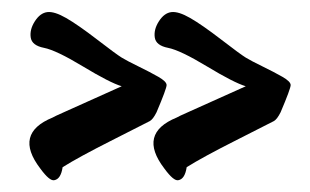

<svg xmlns="http://www.w3.org/2000/svg" viewBox="-20 -395 525 325"><path d="M69 -196Q70 -197 92.5 -207Q115 -217 141.5 -229Q168 -241 186 -249Q166 -255 120.5 -282.5Q75 -310 54.5 -314Q34 -318 32 -331.5Q30 -345 39 -359Q48 -373 60 -374.5Q72 -376 92 -364.5Q112 -353 144.5 -328Q177 -303 186 -297.5Q195 -292 214.5 -282.5Q234 -273 248 -265Q262 -257 262 -251Q262 -245 245 -205Q239 -193 233.5 -190Q228 -187 170.5 -158Q113 -129 86 -112Q83 -92 72 -90Q64 -88 48 -110Q3 -169 69 -196ZM279 -196Q280 -197 302.5 -207Q325 -217 351.5 -229Q378 -241 396 -249Q376 -255 330.5 -282.5Q285 -310 264.5 -314Q244 -318 242 -331.5Q240 -345 249 -359Q258 -373 270 -374.5Q282 -376 302 -364.5Q322 -353 354.5 -328Q387 -303 396 -297.5Q405 -292 424.5 -282.5Q444 -273 458 -265Q472 -257 472 -251Q472 -245 455 -205Q449 -193 443.5 -190Q438 -187 380.5 -158Q323 -129 296 -112Q293 -92 282 -90Q274 -88 258 -110Q213 -169 279 -196Z"/></svg>

Font: Devonshire
Style: Regular
Weight: 400
Designer: Astigmatic (AOETI)
Foundry: Astigmatic (AOETI)
Version: Version 1.001